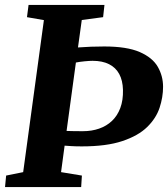

<svg xmlns="http://www.w3.org/2000/svg" viewBox="-24 -763 684 783"><path d="M-3.5 0 1 -47 70.5 -61 155 -681 86 -693 92.5 -743H402L396.5 -693L309.5 -681.5L294 -569.5Q319 -571.5 347 -572.5Q375 -573.5 401 -573.5Q493.5 -573.5 545.8 -550.8Q598 -528 619.5 -490.5Q641 -453 641 -409Q641 -366.5 626.8 -323.5Q612.5 -280.5 576.2 -245Q540 -209.5 475.2 -187.8Q410.5 -166 309.5 -166Q284 -166 266 -167.2Q248 -168.5 239.5 -169L225 -61L310 -47L307 0ZM285.5 -508 247.5 -229Q263 -228.5 279.5 -228.2Q296 -228 314.5 -228Q350 -228 380.2 -238.5Q410.5 -249 432.5 -269.8Q454.5 -290.5 466.5 -322.2Q478.5 -354 477.5 -396.5Q476.5 -435 462.2 -461.2Q448 -487.5 420.8 -501.2Q393.5 -515 353.5 -515Q341.5 -515 321 -513Q300.5 -511 285.5 -508Z"/></svg>

Font: Merriweather 24pt ExtraBold
Style: Italic
Weight: 800
Italic angle: -7.8°
Version: Version 2.101